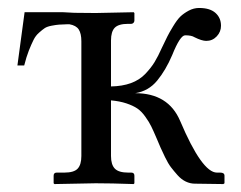

<svg xmlns="http://www.w3.org/2000/svg" viewBox="-20 -462 608 484"><path d="M259.8 -68.8Q259.8 -46.9 269.5 -36.9Q279.3 -26.9 303.2 -26.9H311Q318.8 -26.9 318.8 -19V0L316.9 2Q260.3 0 221.2 0L117.2 2L115.2 0V-19Q115.2 -26.9 123 -26.9H142.1Q166.5 -26.9 175.8 -36.9Q185.1 -46.9 185.1 -68.8V-357.9Q185.1 -377.4 178.5 -387.7Q171.9 -397.9 154.8 -400.9H150.9Q135.7 -400.4 128.7 -399.9Q121.6 -399.4 110.1 -397.2Q98.6 -395 92.8 -391.1Q86.9 -387.2 78.4 -379.6Q69.8 -372.1 64.5 -361.3Q59.1 -350.6 52.7 -334.5Q46.4 -318.4 41 -296.9H23.9L42 -431.2H117.2H139.2L167.5 -429.7Q186 -429.2 221.2 -429.2L316.9 -431.2L318.8 -429.2V-410.2Q318.8 -406.7 316.4 -404.3Q314 -401.9 311 -401.9H303.2Q278.8 -401.9 269.3 -392.1Q259.8 -382.3 259.8 -359.9V-244.1Q288.1 -244.6 309.8 -252.4Q331.5 -260.3 346.2 -275.6Q360.8 -291 369.6 -305.4Q378.4 -319.8 388.2 -341.8L401.9 -370.1Q406.2 -378.9 416.3 -395.5Q426.3 -412.1 434.6 -420.2Q442.9 -428.2 455.6 -435.1Q468.3 -441.9 481.9 -441.9Q509.3 -441.9 523.2 -429.4Q537.1 -417 537.1 -397Q537.1 -381.8 526.4 -370.4Q515.6 -358.9 500 -358.9Q488.8 -358.9 470.2 -368.2Q462.9 -373 446.8 -373Q434.1 -373 414.1 -323.2Q397.9 -285.2 376.2 -258.8Q354.5 -232.4 320.8 -227.1Q404.3 -227.1 434.1 -157.2Q489.3 -26.9 526.9 -26.9H535.2Q545.9 -26.9 545.9 -19V0L543 2L471.2 1Q459.5 1 448.2 -4.4Q437 -9.8 427.5 -20.5Q418 -31.2 410.9 -40.5Q403.8 -49.8 396 -65.9Q388.2 -82 384.8 -89.8L375 -112.8Q366.7 -132.3 361.3 -143.3Q356 -154.3 346.4 -167.7Q336.9 -181.2 326.2 -188.5Q315.4 -195.8 298.6 -201.4Q281.7 -207 259.8 -209Z"/></svg>

Font: Linux Libertine G
Style: Regular
Weight: 400
Designer: Philipp H. Poll
Foundry: Philipp H. Poll
Version: Version 4.7.5